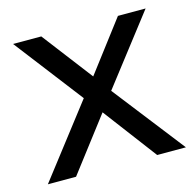

<svg xmlns="http://www.w3.org/2000/svg" viewBox="-84 -617 719 704"><g transform="rotate(-15 276.0 -265.0)"><path d="M538 0H429L276 -203L121 0H14L223 -271L24 -530H131L277 -339L422 -530H527L327 -271Z"/></g></svg>

Font: Montserrat
Style: Regular
Weight: 500
Designer: Julieta Ulanovsky
Foundry: Julieta Ulanovsky
Version: Version 7.200;PS 007.200;hotconv 1.0.88;makeotf.lib2.5.64775